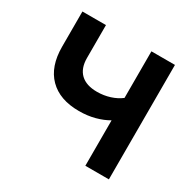

<svg xmlns="http://www.w3.org/2000/svg" viewBox="-155 -858 1021 1017"><g transform="rotate(30 356.0 -350.0)"><path d="M490 0V-278Q456 -258 411.5 -246Q367 -234 315 -234Q197 -234 132.5 -299Q68 -364 68 -485V-700H212V-499Q212 -436 246.5 -403Q281 -370 347 -370Q388 -370 425.5 -382Q463 -394 490 -415V-700H634V0Z"/></g></svg>

Font: NT Somic Bold
Style: Regular
Weight: 700
Designer: Ravid Balaliev — lead type designer, mastering
Michael Voronin — secret advisor, marketing
Ivan Kovalenko — best boy
Foundry: NT Type
Version: Version 0.7